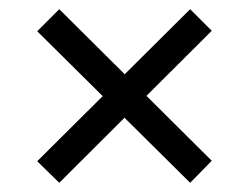

<svg xmlns="http://www.w3.org/2000/svg" viewBox="-20 -507 542 418"><path d="M109 -109 61 -156 394 -487 441 -440ZM394 -109 61 -439 109 -487 441 -157Z"/></svg>

Font: Bricolage Grotesque Light
Style: Regular
Weight: 300
Designer: Mathieu Triay
Foundry: Atelier Triay
Version: Version 1.000;gftools[0.9.30]